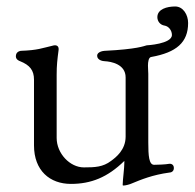

<svg xmlns="http://www.w3.org/2000/svg" viewBox="-20 -554 601 593"><path d="M438 -326C438 -333 437 -342 437 -351C437 -363 439 -377 447 -378C525 -392 561 -423 561 -483C561 -508 546 -534 521 -534C496 -534 466 -526 466 -501C466 -488 475 -477 488 -475C501 -473 511 -460 511 -446C511 -418 433 -414 433 -414C425 -412 404 -402 303 -397C299 -397 280 -394 280 -382C280 -368 298 -365 303 -365C323 -364 368 -356 368 -315V-132C368 -91 338 -68 323 -57C298 -38 273 -37 239 -37C196 -37 155 -80 155 -128V-323C155 -353 157 -369 161 -400C162 -410 157 -415 147 -414C108 -405 98 -399 44 -397C39 -396 29 -393 29 -380C29 -370 39 -366 42 -365C72 -353 85 -337 85 -308V-105C85 -27 134 14 199 14C261 14 312 -6 364 -57V-51C364 -34 359 2 359 15C359 18 358 19 362 19C368 19 382 15 386 13C415 1 451 -14 503 -21C508 -21 517 -24 517 -35C517 -47 507 -49 502 -48C492 -46 466 -45 456 -45C440 -45 438 -73 438 -114Z"/></svg>

Font: EB Garamond 12
Style: Regular
Weight: 400
Version: Version 0.016+